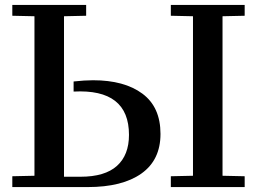

<svg xmlns="http://www.w3.org/2000/svg" viewBox="-20 -760 1044 780"><path d="M504 -212Q504 -400 279 -388V-429Q324 -434 358 -434Q485 -434 558.5 -379.5Q632 -325 632 -216Q632 -110 554.5 -55Q477 0 336 0H30V-44L120 -46V-694L30 -696V-740H330V-696L240 -694V-42H307Q406 -42 455 -86Q504 -130 504 -212ZM674 -44 764 -46V-694L674 -696V-740H974V-696L884 -694V-46L974 -44V0H674Z"/></svg>

Font: Minipax
Style: Bold
Weight: 500
Designer: Raphaël Ronot, Igor Stepanchenko (Cyrillic)
Foundry: steppetype
Version: Version 1.002